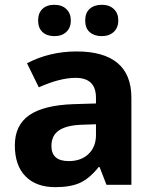

<svg xmlns="http://www.w3.org/2000/svg" viewBox="-20 -772 644 802"><path d="M157.2 -734.6Q175.3 -752 207 -752Q238.8 -752 257.3 -733.9Q275.9 -715.8 275.9 -686.3Q275.9 -656.7 257.3 -638.9Q238.8 -621.1 207.3 -621.1Q175.8 -621.1 157.5 -638.2Q139.2 -655.3 139.2 -686.3Q139.2 -717.3 157.2 -734.6ZM335.9 -686.3Q335.9 -718.8 355 -735.4Q374 -752 405.3 -752Q436.5 -752 455.3 -734.4Q474.1 -716.8 474.1 -686.5Q474.1 -656.2 455.1 -638.7Q436 -621.1 405 -621.1Q374 -621.1 355 -637.5Q335.9 -653.8 335.9 -686.3ZM92.8 -507.8Q187.5 -557.1 300.3 -557.1Q413.1 -557.1 470.9 -508.8Q528.8 -460.4 528.8 -363.8V0H424.8L396 -74.2H392.1Q354.5 -26.9 314.7 -8.5Q274.9 9.8 210.9 9.8Q131.3 9.8 86.7 -35.4Q42 -80.6 42 -164.8Q42 -249 102.1 -290.8Q162.1 -332.5 286.1 -336.9L380.9 -339.8V-363.8Q380.9 -446.8 295.9 -446.8Q230.5 -446.8 142.1 -407.2ZM194.8 -162.1Q194.8 -99.1 267.1 -99.1Q318.8 -99.1 349.9 -128.9Q380.9 -158.7 380.9 -208V-252.9L323.2 -251Q258.3 -249 226.6 -227.5Q194.8 -206.1 194.8 -162.1Z"/></svg>

Font: Open Sans Hebrew
Style: Bold
Weight: 700
Foundry: Ascender Corporation, Yanek Iontef
Version: Version 2.001;PS 002.001;hotconv 1.0.70;makeotf.lib2.5.58329